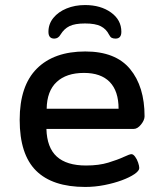

<svg xmlns="http://www.w3.org/2000/svg" viewBox="-20 -734 640 761"><path d="M318 7Q188 7 123 -57.5Q58 -122 58 -259Q58 -394 126 -462Q194 -530 318 -530Q438 -530 495.5 -460.5Q553 -391 553 -273Q553 -258 539 -240.5Q525 -223 510 -223H164Q166 -149 205 -113.5Q244 -78 321 -78Q372 -78 409.5 -89.5Q447 -101 470.5 -112Q494 -123 501 -123Q508 -123 515.5 -113Q523 -103 527.5 -89.5Q532 -76 532 -68Q532 -57 513 -44Q494 -31 463 -19.5Q432 -8 394 -0.5Q356 7 318 7ZM165 -303H450Q450 -373 415 -409Q380 -445 313 -445Q243 -445 204.5 -409Q166 -373 165 -303ZM317 -714Q379 -714 420 -684.5Q461 -655 461 -608Q461 -581 438 -581Q429 -581 423 -584Q417 -587 412 -597Q401 -619 379.5 -630Q358 -641 317 -641Q277 -641 255.5 -630.5Q234 -620 220 -597Q211 -581 195 -581Q172 -581 172 -608Q172 -639 191.5 -663Q211 -687 244 -700.5Q277 -714 317 -714Z"/></svg>

Font: Asap Semi Expanded Medium
Style: Regular
Weight: 500
Width: 6
Designer: Pablo Cosgaya
Foundry: Omnibus-Type
Version: Version 3.001; ttfautohint (v1.8.4.7-5d5b)